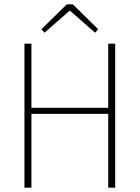

<svg xmlns="http://www.w3.org/2000/svg" viewBox="-20 -860 640 880"><path d="M92 0V-660H124V-366H476V-660H508V0H476V-338H124V0ZM184 -710 170 -726 286 -840H314L430 -726L416 -710L302 -810H298Z"/></svg>

Font: Source Code Pro ExtraLight
Style: Regular
Weight: 200
Monospace: yes
Designer: Paul D. Hunt, Teo Tuominen
Foundry: Adobe
Version: Version 1.026;hotconv 1.1.0;makeotfexe 2.6.0